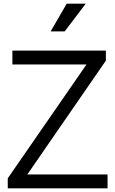

<svg xmlns="http://www.w3.org/2000/svg" viewBox="-20 -1019 624 1039"><path d="M330 -849 444 -999H341L254 -849ZM562 0V-75H128L553 -691V-745H47V-670H448L22 -54V0Z"/></svg>

Font: Plus Jakarta Sans
Style: Regular
Weight: 400
Designer: Gumpita Rahayu
Foundry: Tokotype
Version: Version 2.071;gftools[0.9.30]